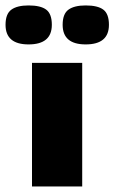

<svg xmlns="http://www.w3.org/2000/svg" viewBox="-56 -676 415 696"><path d="M60 0V-448H242V0ZM254.6 -515Q171.1 -515 171.1 -586.1Q171.1 -625.7 192.2 -641Q213.3 -656.3 254.6 -656.3Q298.4 -656.3 318.6 -641Q338.9 -625.7 338.9 -586.1Q338.9 -515 254.6 -515ZM47.6 -515Q-35.9 -515 -35.9 -586.1Q-35.9 -625.7 -14.8 -641Q6.3 -656.3 47.6 -656.3Q91.4 -656.3 111.6 -641Q131.9 -625.7 131.9 -586.1Q131.9 -515 47.6 -515Z"/></svg>

Font: Goldman
Style: Bold
Weight: 700
Designer: Jaikishan Patel
Version: Version 1.000; ttfautohint (v1.8.3)